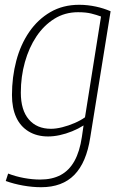

<svg xmlns="http://www.w3.org/2000/svg" viewBox="-20 -562 517 802"><path d="M4 194 14 163Q45 175 80 181.5Q115 188 148 188Q198 188 233.5 169Q269 150 291 110.5Q313 71 322 10L329 -38Q307 -24 281 -13.5Q255 -3 229.5 2.5Q204 8 181 8Q134 8 99.5 -13Q65 -34 47.5 -72.5Q30 -111 30 -165Q30 -240 48 -308Q66 -376 102 -428.5Q138 -481 190.5 -511.5Q243 -542 311 -542Q329 -542 346.5 -540Q364 -538 380.5 -534.5Q397 -531 412.5 -526Q428 -521 442 -515L357 12Q341 117 290.5 168.5Q240 220 152 220Q115 220 76 213Q37 206 4 194ZM402 -493Q383 -500 361 -505.5Q339 -511 306 -511Q251 -511 207 -483.5Q163 -456 132 -409.5Q101 -363 84 -302.5Q67 -242 67 -175Q67 -102 100.5 -63Q134 -24 193 -24Q214 -24 240 -30.5Q266 -37 291.5 -48Q317 -59 335 -72Z"/></svg>

Font: Georama ExtraCondensed Thin ExtraLight
Style: Italic
Weight: 250
Italic angle: -9°
Version: Version 1.001